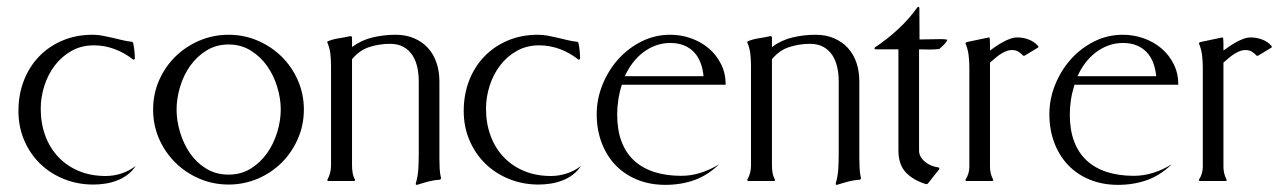

<svg xmlns="http://www.w3.org/2000/svg" viewBox="-20 -527 3730 559"><path d="M253.4 -395Q216.8 -395 188 -378.7Q159.2 -362.3 139.4 -336.2Q119.6 -310.1 109.1 -277.1Q98.6 -244.1 98.6 -210.4Q98.6 -168 111.8 -132.1Q125 -96.2 149.7 -70.1Q174.3 -43.9 209.2 -29.3Q244.1 -14.6 287.6 -14.6Q311 -14.6 333.7 -22Q356.4 -29.3 375 -43.9Q365.2 -28.8 351.3 -18.3Q337.4 -7.8 320.8 -1.5Q304.2 4.9 286.6 7.6Q269 10.3 252 10.3Q205.6 10.3 165.8 -5.9Q126 -22 96.7 -50.5Q67.4 -79.1 50.5 -118.4Q33.7 -157.7 33.7 -204.1Q33.7 -251.5 49.3 -292Q64.9 -332.5 93.5 -362.3Q122.1 -392.1 161.9 -408.9Q201.7 -425.8 249.5 -425.8Q264.2 -425.8 278.6 -423.1Q293 -420.4 307.4 -417Q321.8 -413.6 335.9 -410.2Q350.1 -406.7 364.7 -405.3L367.7 -402.3Q370.1 -391.1 371.3 -379.2Q372.6 -367.2 372.6 -355.5L370.1 -353.5H367.7Q343.3 -373 314 -384Q284.7 -395 253.4 -395Z M645.5 -425.8Q690.4 -425.8 730.2 -408.7Q770 -391.6 800 -362.1Q830.1 -332.5 847.4 -292.7Q864.7 -252.9 864.7 -208Q864.7 -163.1 847.4 -123.3Q830.1 -83.5 800.3 -53.7Q770.5 -23.9 730.5 -6.8Q690.4 10.3 645.5 10.3Q600.6 10.3 560.5 -6.8Q520.5 -23.9 490.5 -53.7Q460.4 -83.5 443.1 -123Q425.8 -162.6 425.8 -208Q425.8 -253.4 443.1 -293Q460.4 -332.5 490.5 -362.1Q520.5 -391.6 560.5 -408.7Q600.6 -425.8 645.5 -425.8ZM645.5 -397.5Q609.4 -397.5 581.1 -379.9Q552.7 -362.3 533.4 -335Q514.2 -307.6 504.2 -273.9Q494.1 -240.2 494.1 -208Q494.1 -175.8 504.2 -142.1Q514.2 -108.4 533.2 -80.8Q552.2 -53.2 580.6 -35.9Q608.9 -18.6 645.5 -18.6Q681.6 -18.6 710 -36.1Q738.3 -53.7 757.6 -81.1Q776.9 -108.4 787.1 -142.1Q797.4 -175.8 797.4 -208Q797.4 -240.2 787.1 -273.9Q776.9 -307.6 757.6 -335Q738.3 -362.3 710 -379.9Q681.6 -397.5 645.5 -397.5Z M1004.9 -45.4Q1004.9 -34.7 1006.6 -24.2Q1008.3 -13.7 1013.7 -3.9V-1Q1013.2 -1 1012.2 -0.5Q1011.2 0 1010.7 0H936Q935.5 0 934.6 -0.5Q933.6 -1 933.1 -1V-3.9Q943.8 -22.5 943.8 -45.4V-335.4Q943.8 -352.5 941.9 -369.9Q939.9 -387.2 933.1 -403.3V-406.2Q949.2 -413.1 966.3 -415.5Q983.4 -418 1000.5 -421.9L1003.4 -420.9L1004.9 -418.9V-390.1Q1032.7 -410.6 1065.4 -418.2Q1098.1 -425.8 1131.8 -425.8Q1162.1 -425.8 1185.8 -415.5Q1209.5 -405.3 1225.8 -387.5Q1242.2 -369.6 1250.7 -344.7Q1259.3 -319.8 1259.3 -290.5V-65.9Q1259.3 -51.3 1260 -36.6Q1260.7 -22 1264.2 -7.8Q1263.7 -6.3 1261.2 -3.9Q1244.1 -2.9 1227.3 1.5Q1210.4 5.9 1194.3 11.2L1190.9 10.7L1190.4 7.8Q1196.8 -14.2 1198 -36.4Q1199.2 -58.6 1199.2 -81.1V-290.5Q1199.2 -311 1195.1 -330.6Q1190.9 -350.1 1181.2 -365.5Q1171.4 -380.9 1155.3 -390.1Q1139.2 -399.4 1115.7 -399.4Q1084 -399.4 1054.9 -389.9Q1025.9 -380.4 1004.9 -354.5Z M1549.8 -395Q1513.2 -395 1484.4 -378.7Q1455.6 -362.3 1435.8 -336.2Q1416 -310.1 1405.5 -277.1Q1395 -244.1 1395 -210.4Q1395 -168 1408.2 -132.1Q1421.4 -96.2 1446 -70.1Q1470.7 -43.9 1505.6 -29.3Q1540.5 -14.6 1584 -14.6Q1607.4 -14.6 1630.1 -22Q1652.8 -29.3 1671.4 -43.9Q1661.6 -28.8 1647.7 -18.3Q1633.8 -7.8 1617.2 -1.5Q1600.6 4.9 1583 7.6Q1565.4 10.3 1548.3 10.3Q1502 10.3 1462.2 -5.9Q1422.4 -22 1393.1 -50.5Q1363.8 -79.1 1346.9 -118.4Q1330.1 -157.7 1330.1 -204.1Q1330.1 -251.5 1345.7 -292Q1361.3 -332.5 1389.9 -362.3Q1418.5 -392.1 1458.3 -408.9Q1498 -425.8 1545.9 -425.8Q1560.5 -425.8 1575 -423.1Q1589.4 -420.4 1603.8 -417Q1618.2 -413.6 1632.3 -410.2Q1646.5 -406.7 1661.1 -405.3L1664.1 -402.3Q1666.5 -391.1 1667.7 -379.2Q1668.9 -367.2 1668.9 -355.5L1666.5 -353.5H1664.1Q1639.6 -373 1610.4 -384Q1581.1 -395 1549.8 -395Z M1790.5 -280.3Q1783.7 -259.3 1780.3 -237.3Q1776.9 -215.3 1776.9 -193.4Q1776.9 -148.4 1789.6 -115Q1802.2 -81.5 1826.4 -59.3Q1850.6 -37.1 1885.3 -26.1Q1919.9 -15.1 1963.4 -15.1Q1992.7 -15.1 2020.8 -24.2Q2048.8 -33.2 2073.7 -48.8Q2040.5 -16.6 2001.7 -2.7Q1962.9 11.2 1917 11.2Q1871.6 11.2 1834.5 -4.2Q1797.4 -19.5 1771.5 -46.9Q1745.6 -74.2 1731.4 -112.1Q1717.3 -149.9 1717.3 -194.8Q1717.3 -238.3 1733.9 -279.8Q1750.5 -321.3 1779.3 -353.8Q1808.1 -386.2 1847.2 -406Q1886.2 -425.8 1931.6 -425.8Q1962.9 -425.8 1991.9 -415.5Q2021 -405.3 2043.5 -386.2Q2065.9 -367.2 2079.3 -340.3Q2092.8 -313.5 2092.8 -280.3ZM2028.3 -305.2Q2026.4 -326.7 2019.5 -344.5Q2012.7 -362.3 2000.7 -375Q1988.8 -387.7 1971.4 -394.8Q1954.1 -401.9 1931.6 -401.9Q1908.7 -401.9 1888.4 -394.3Q1868.2 -386.7 1851.3 -373.5Q1834.5 -360.4 1821.3 -342.8Q1808.1 -325.2 1799.3 -305.2Z M2227.5 -45.4Q2227.5 -34.7 2229.2 -24.2Q2231 -13.7 2236.3 -3.9V-1Q2235.8 -1 2234.9 -0.5Q2233.9 0 2233.4 0H2158.7Q2158.2 0 2157.2 -0.5Q2156.2 -1 2155.8 -1V-3.9Q2166.5 -22.5 2166.5 -45.4V-335.4Q2166.5 -352.5 2164.6 -369.9Q2162.6 -387.2 2155.8 -403.3V-406.2Q2171.9 -413.1 2189 -415.5Q2206.1 -418 2223.1 -421.9L2226.1 -420.9L2227.5 -418.9V-390.1Q2255.4 -410.6 2288.1 -418.2Q2320.8 -425.8 2354.5 -425.8Q2384.8 -425.8 2408.4 -415.5Q2432.1 -405.3 2448.5 -387.5Q2464.8 -369.6 2473.4 -344.7Q2481.9 -319.8 2481.9 -290.5V-65.9Q2481.9 -51.3 2482.7 -36.6Q2483.4 -22 2486.8 -7.8Q2486.3 -6.3 2483.9 -3.9Q2466.8 -2.9 2450 1.5Q2433.1 5.9 2417 11.2L2413.6 10.7L2413.1 7.8Q2419.4 -14.2 2420.7 -36.4Q2421.9 -58.6 2421.9 -81.1V-290.5Q2421.9 -311 2417.7 -330.6Q2413.6 -350.1 2403.8 -365.5Q2394 -380.9 2377.9 -390.1Q2361.8 -399.4 2338.4 -399.4Q2306.6 -399.4 2277.6 -389.9Q2248.5 -380.4 2227.5 -354.5Z M2655.8 -88.9Q2655.8 -78.1 2661.1 -69.6Q2666.5 -61 2674.8 -54.7Q2683.1 -48.3 2693.1 -44.4Q2703.1 -40.5 2712.4 -39.6L2714.8 -37.6V-34.7L2681.2 7.8L2676.8 9.3Q2639.2 -2 2617.4 -24.9Q2595.7 -47.9 2595.7 -88.9V-383.3H2529.8L2525.9 -384.8L2526.9 -388.7Q2563 -412.6 2594.7 -441.9Q2626.5 -471.2 2651.4 -506.3L2654.3 -507.3L2656.7 -504.4L2657.2 -412.1Q2672.4 -412.1 2687.5 -412.6Q2702.6 -413.1 2717.8 -413.1Q2723.1 -413.1 2728.3 -412.8Q2733.4 -412.6 2738.3 -411.1Q2734.9 -403.3 2727.8 -396.5Q2720.7 -389.6 2714.8 -384.3Q2700.2 -382.8 2685.3 -382.8Q2670.4 -382.8 2655.8 -383.3Z M2862.3 -41.5Q2862.3 -21 2871.6 -3.9V-1Q2871.1 -1 2870.1 -0.5Q2869.1 0 2868.7 0H2793.9Q2793.5 0 2792.5 -0.5Q2791.5 -1 2791 -1V-3.9Q2802.2 -21 2802.2 -41.5V-331.5Q2802.2 -349.1 2800 -366.7Q2797.9 -384.3 2791 -400.4V-401.4L2793.9 -404.3L2858.9 -418L2861.3 -417Q2862.3 -407.7 2862.3 -398.4Q2862.3 -389.2 2862.3 -379.9Q2870.1 -385.7 2879.9 -392.3Q2889.6 -398.9 2899.9 -404.5Q2910.2 -410.2 2920.9 -414.1Q2931.6 -418 2941.9 -418Q2959 -418 2975.1 -411.9Q2991.2 -405.8 3002.4 -393.1L3003.4 -390.1L3002.4 -388.7L2962.9 -364.7H2959Q2953.1 -371.6 2945.1 -376.5Q2937 -381.3 2927.2 -381.3Q2917.5 -381.3 2908.7 -377.7Q2899.9 -374 2891.8 -368.7Q2883.8 -363.3 2876.5 -356.9Q2869.1 -350.6 2862.3 -344.7Z M3108.4 -280.3Q3101.6 -259.3 3098.1 -237.3Q3094.7 -215.3 3094.7 -193.4Q3094.7 -148.4 3107.4 -115Q3120.1 -81.5 3144.3 -59.3Q3168.5 -37.1 3203.1 -26.1Q3237.8 -15.1 3281.2 -15.1Q3310.5 -15.1 3338.6 -24.2Q3366.7 -33.2 3391.6 -48.8Q3358.4 -16.6 3319.6 -2.7Q3280.8 11.2 3234.9 11.2Q3189.5 11.2 3152.3 -4.2Q3115.2 -19.5 3089.4 -46.9Q3063.5 -74.2 3049.3 -112.1Q3035.2 -149.9 3035.2 -194.8Q3035.2 -238.3 3051.8 -279.8Q3068.4 -321.3 3097.2 -353.8Q3126 -386.2 3165 -406Q3204.1 -425.8 3249.5 -425.8Q3280.8 -425.8 3309.8 -415.5Q3338.9 -405.3 3361.3 -386.2Q3383.8 -367.2 3397.2 -340.3Q3410.6 -313.5 3410.6 -280.3ZM3346.2 -305.2Q3344.2 -326.7 3337.4 -344.5Q3330.6 -362.3 3318.6 -375Q3306.6 -387.7 3289.3 -394.8Q3272 -401.9 3249.5 -401.9Q3226.6 -401.9 3206.3 -394.3Q3186 -386.7 3169.2 -373.5Q3152.3 -360.4 3139.2 -342.8Q3126 -325.2 3117.2 -305.2Z M3542 -41.5Q3542 -21 3551.3 -3.9V-1Q3550.8 -1 3549.8 -0.5Q3548.8 0 3548.3 0H3473.6Q3473.1 0 3472.2 -0.5Q3471.2 -1 3470.7 -1V-3.9Q3481.9 -21 3481.9 -41.5V-331.5Q3481.9 -349.1 3479.7 -366.7Q3477.5 -384.3 3470.7 -400.4V-401.4L3473.6 -404.3L3538.6 -418L3541 -417Q3542 -407.7 3542 -398.4Q3542 -389.2 3542 -379.9Q3549.8 -385.7 3559.6 -392.3Q3569.3 -398.9 3579.6 -404.5Q3589.8 -410.2 3600.6 -414.1Q3611.3 -418 3621.6 -418Q3638.7 -418 3654.8 -411.9Q3670.9 -405.8 3682.1 -393.1L3683.1 -390.1L3682.1 -388.7L3642.6 -364.7H3638.7Q3632.8 -371.6 3624.8 -376.5Q3616.7 -381.3 3606.9 -381.3Q3597.2 -381.3 3588.4 -377.7Q3579.6 -374 3571.5 -368.7Q3563.5 -363.3 3556.2 -356.9Q3548.8 -350.6 3542 -344.7Z"/></svg>

Font: CAT Linz
Style: Regular
Weight: 400
Designer: Peter Wiegel
Foundry: Peter Wiegel
Version: Version 1.08